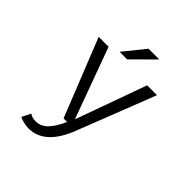

<svg xmlns="http://www.w3.org/2000/svg" viewBox="-227 -817 1164 1164"><g transform="rotate(45 355.0 -235.0)"><path d="M266.5 -525.5 377.5 -663H470L331.5 -525.5ZM198 -500 364.5 -44.5 528.5 -500H613L418 0Q343 193.5 204.5 193.5Q180.5 193.5 155.8 186.5Q131 179.5 125 174L153.5 117.5Q172 132.5 204 132.5Q247.5 132.5 280.5 99.2Q313.5 66 342.5 0H312L113 -500Z"/></g></svg>

Font: League Mono Light
Style: Regular
Weight: 300
Width: 6
Designer: Tyler Finck
Foundry: The League of Moveable Type / Tyler Finck
Version: Version 2.210